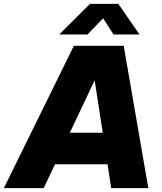

<svg xmlns="http://www.w3.org/2000/svg" viewBox="-47 -978 843 998"><path d="M408 -799H261L421 -958H568L678 -799H543L489 -883ZM180 0H-27L337 -740H596L724 0H531L512 -124H239ZM445 -561 316 -288H487Z"/></svg>

Font: Be Vietnam Black
Style: Italic
Weight: 900
Italic angle: -9°
Designer: Lam Bao; Tony Le; Vietanh Nguyen
Foundry: Yellow Type Foundry
Version: Version 5.000